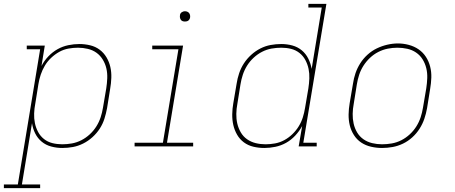

<svg xmlns="http://www.w3.org/2000/svg" viewBox="-74 -755 2344 990"><path d="M-54 215V196H18L133 -501H64V-520H157L140 -415Q154 -442 175.5 -464.5Q197 -487 223 -501.5Q249 -516 278 -522Q307 -528 335 -528Q363 -528 390.5 -521.5Q418 -515 439.5 -499Q461 -483 475 -459.5Q489 -436 495 -409.5Q501 -383 500 -354Q499 -325 494 -297L478 -197Q473 -170 464.5 -143Q456 -116 440.5 -92Q425 -68 403 -48Q381 -28 355 -15Q329 -2 302 3Q275 8 247 8Q218 8 190 0.5Q162 -7 141 -24.5Q120 -42 107.5 -67Q95 -92 91 -120L39 196H133V215ZM247 -11Q272 -11 297 -15.5Q322 -20 345.5 -32Q369 -44 389 -62.5Q409 -81 423 -103.5Q437 -126 445 -150.5Q453 -175 457 -200L474 -300Q478 -326 479 -352Q480 -378 474.5 -402Q469 -426 456 -447.5Q443 -469 423.5 -483Q404 -497 379 -503Q354 -509 328 -509Q304 -509 279 -504.5Q254 -500 231.5 -487.5Q209 -475 189.5 -456.5Q170 -438 157 -416Q144 -394 136 -370Q128 -346 124 -321L108 -221Q103 -196 102 -170Q101 -144 106 -120Q111 -96 122.5 -74.5Q134 -53 153 -38Q172 -23 196.5 -17Q221 -11 247 -11Z M620 0V-19H766L846 -501H711V-520H870L787 -19H922V0ZM880 -644Q873 -644 867.5 -646Q862 -648 858.5 -653Q855 -658 854 -664Q853 -670 854 -676Q854 -681 856.5 -685Q859 -689 862.5 -691.5Q866 -694 870.5 -695.5Q875 -697 880 -697Q886 -697 892 -694.5Q898 -692 901.5 -687Q905 -682 906 -676Q907 -670 906 -664Q905 -659 902.5 -655Q900 -651 896.5 -648.5Q893 -646 888.5 -645Q884 -644 880 -644Z M1289 8Q1260 8 1232.5 1.5Q1205 -5 1183.5 -21Q1162 -37 1148.5 -60.5Q1135 -84 1129 -110.5Q1123 -137 1123.5 -166Q1124 -195 1129 -223L1146 -323Q1150 -350 1159 -377Q1168 -404 1183.5 -428Q1199 -452 1221 -472Q1243 -492 1268.5 -505Q1294 -518 1321.5 -523Q1349 -528 1376 -528Q1406 -528 1433.5 -520.5Q1461 -513 1482 -495.5Q1503 -478 1515.5 -453Q1528 -428 1533 -400L1585 -716H1516V-735H1609L1490 -19H1559V0H1466L1484 -105Q1469 -78 1448 -55.5Q1427 -33 1401 -18.5Q1375 -4 1346 2Q1317 8 1289 8ZM1295 -11Q1319 -11 1344 -15.5Q1369 -20 1392 -32.5Q1415 -45 1434 -63.5Q1453 -82 1466.5 -104Q1480 -126 1487.5 -150Q1495 -174 1499 -199L1516 -299Q1520 -325 1521 -350.5Q1522 -376 1517 -400Q1512 -424 1500.5 -445.5Q1489 -467 1470 -482Q1451 -497 1427 -503Q1403 -509 1377 -509Q1351 -509 1326 -504.5Q1301 -500 1277.5 -488Q1254 -476 1234 -457.5Q1214 -439 1200 -416.5Q1186 -394 1178 -369.5Q1170 -345 1166 -320L1150 -220Q1145 -194 1144.5 -168Q1144 -142 1149.5 -118Q1155 -94 1167.5 -72.5Q1180 -51 1200 -37Q1220 -23 1244.5 -17Q1269 -11 1295 -11Z M1896 8Q1867 8 1839 1.5Q1811 -5 1788.5 -20Q1766 -35 1751 -58.5Q1736 -82 1729.5 -109Q1723 -136 1723.5 -165Q1724 -194 1729 -223L1746 -323Q1750 -351 1759 -377.5Q1768 -404 1783.5 -428.5Q1799 -453 1821 -473Q1843 -493 1869 -505.5Q1895 -518 1923 -524.5Q1951 -531 1978 -531Q2006 -531 2034 -523.5Q2062 -516 2084.5 -500.5Q2107 -485 2122 -462Q2137 -439 2144 -411.5Q2151 -384 2150 -355Q2149 -326 2144 -297L2128 -197Q2123 -169 2114 -142.5Q2105 -116 2089.5 -91.5Q2074 -67 2052 -47Q2030 -27 2004 -14.5Q1978 -2 1950.5 3Q1923 8 1896 8ZM1896 -11Q1921 -11 1946.5 -15.5Q1972 -20 1995.5 -32Q2019 -44 2039 -62.5Q2059 -81 2073 -103.5Q2087 -126 2095 -150.5Q2103 -175 2107 -200L2124 -300Q2128 -326 2129 -352.5Q2130 -379 2124 -403.5Q2118 -428 2105 -449Q2092 -470 2071.5 -484Q2051 -498 2026 -503.5Q2001 -509 1975 -509Q1950 -509 1925 -504Q1900 -499 1876.5 -487Q1853 -475 1833.5 -456.5Q1814 -438 1800 -416Q1786 -394 1778 -369.5Q1770 -345 1766 -320L1750 -220Q1745 -194 1744.5 -168Q1744 -142 1749.5 -117.5Q1755 -93 1767.5 -72Q1780 -51 1800 -37Q1820 -23 1845 -17Q1870 -11 1896 -11Z"/></svg>

Font: Iosevka Etoile Thin Oblique
Style: Regular
Weight: 100
Italic angle: -9°
Designer: Belleve Invis
Foundry: Belleve Invis
Version: Version 15.5.2; ttfautohint (v1.8.4)